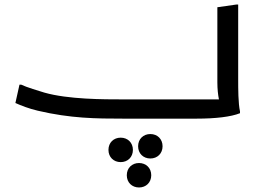

<svg xmlns="http://www.w3.org/2000/svg" viewBox="-20 -524 1168 848"><path d="M1032 -172V-504H1024L940 -492V-160C940 -131 943 -104 947 -85H524C438 -85 281 -85 176 -115C153 -122 96 -139 74 -150H66L48 -69C73 -58 108 -44 147 -35C292 -1 404 0 524 0H848C932 0 1000 -8 1040 -24V-32C1032 -68 1032 -132 1032 -172ZM644 68C613 68 590 90 590 122C590 154 613 176 644 176C675 176 698 154 698 122C698 90 675 68 644 68ZM567 138C567 106 544 84 513 84C482 84 459 106 459 138C459 170 482 192 513 192C544 192 567 170 567 138ZM594 196C563 196 540 218 540 250C540 282 563 304 594 304C625 304 648 282 648 250C648 218 625 196 594 196Z"/></svg>

Font: Kufam Arabic Latin Roman Normal
Style: Regular
Weight: 400
Designer: Wael Morcos & Artur Schmal
Version: Version 1.200;PS 001.200;hotconv 1.0.88;makeotf.lib2.5.64775